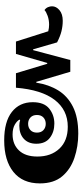

<svg xmlns="http://www.w3.org/2000/svg" viewBox="241 -708 393 915"><g transform="rotate(-90 437.5 -250.5)"><path d="M258 -74Q197 -74 142.5 -92.5Q88 -111 54.5 -151Q21 -191 21 -257Q21 -339 75.5 -383Q130 -427 226 -427Q315 -427 361.5 -390.5Q408 -354 408 -291Q408 -237 377.5 -212.5Q347 -188 306 -188Q266 -188 238 -209.5Q210 -231 210 -274Q210 -312 233.5 -333.5Q257 -355 296 -355Q310 -355 323 -351L325 -354Q319 -366 301 -376.5Q283 -387 254 -387Q207 -387 178 -356.5Q149 -326 149 -269Q149 -204 186.5 -164Q224 -124 291 -124Q371 -124 419 -186.5Q467 -249 477 -371H546L591 -222H595L638 -371H697L746 -217Q754 -215 762 -214Q770 -213 777 -213Q800 -213 819.5 -220Q839 -227 847 -235Q857 -228 861 -218Q865 -208 865 -199Q865 -179 846.5 -163.5Q828 -148 796 -148Q771 -148 746.5 -154Q722 -160 693 -175L660 -289H656L609 -112H553L505 -274H501Q492 -215 464.5 -170Q437 -125 386.5 -99.5Q336 -74 258 -74ZM305 -229Q323 -229 335 -240Q347 -251 347 -271Q347 -291 335 -302Q323 -313 305 -313Q287 -313 275 -302Q263 -291 263 -271Q263 -251 275 -240Q287 -229 305 -229Z"/></g></svg>

Font: Noto Serif Thai
Style: Bold
Weight: 700
Designer: Monotype Design Team
Foundry: Monotype Imaging Inc.
Version: Version 2.002; ttfautohint (v1.8.4.7-5d5b)